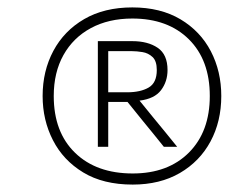

<svg xmlns="http://www.w3.org/2000/svg" viewBox="-20 -764 617 518"><path d="M338 -266Q258.5 -266 204.5 -298.8Q150.5 -331.5 122.8 -385.8Q95 -440 95 -505Q95 -572.5 124 -626.8Q153 -681 207.2 -712.5Q261.5 -744 337 -744Q413 -744 466.8 -712Q520.5 -680 548.8 -625.8Q577 -571.5 577 -505Q577 -436.5 548 -382.5Q519 -328.5 465.2 -297.2Q411.5 -266 338 -266ZM338 -296Q433.5 -296 489.8 -352.5Q546 -409 546 -505Q546 -602 489.5 -658Q433 -714 337 -714Q273 -714 225.2 -688.2Q177.5 -662.5 151.2 -615.5Q125 -568.5 125 -505Q125 -407.5 182.5 -351.8Q240 -296 338 -296ZM244 -368V-653H337Q379 -653 405.5 -635Q432 -617 432 -575Q432 -544 414.5 -520.8Q397 -497.5 356.5 -492.5L391 -450Q408.5 -429 426.5 -406.8Q444.5 -384.5 458 -368H422Q406.5 -387.5 393 -404Q379.5 -420.5 366 -437L324 -489H272V-368ZM336 -626H272V-515H323Q359 -515 381 -527.8Q403 -540.5 403 -575Q403 -599.5 391.5 -610.2Q380 -621 364.2 -623.5Q348.5 -626 336 -626Z"/></svg>

Font: Commissioner Thin
Style: Italic
Weight: 100
Italic angle: -12°
Designer: Kostas Bartsokas
Foundry: Kostas Bartsokas
Version: Version 1.000; ttfautohint (v1.8.3)